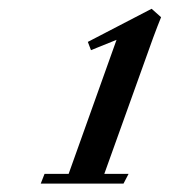

<svg xmlns="http://www.w3.org/2000/svg" viewBox="-20 -678 393 444"><path d="M74.2 -253.4 83 -275.9H138.7L249.5 -585.9L190.4 -562L183.1 -581.1L330.6 -657.7L352.5 -638.2Q344.7 -619.1 334 -590.3L221.2 -275.9H277.3L265.6 -253.4Z"/></svg>

Font: Elstob
Style: Bold Italic
Weight: 700
Italic angle: -20°
Designer: Peter S. Baker
Version: Version 1.015